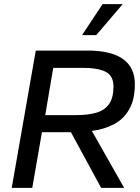

<svg xmlns="http://www.w3.org/2000/svg" viewBox="-20 -914 681 934"><path d="M37 0 154 -668H407Q520 -668 578 -627Q636 -586 636 -505Q636 -430 608.5 -382Q581 -334 534 -309.5Q487 -285 427 -277L584 0H472L325 -271H184L137 0ZM200 -354H350Q409 -354 449.5 -366Q490 -378 511 -408.5Q532 -439 532 -493Q532 -545 494.5 -564.5Q457 -584 380 -584H239ZM379 -743 479 -894H577L448 -743Z"/></svg>

Font: Gantari Medium
Style: Italic
Weight: 500
Italic angle: -10°
Designer: Anugrah Pasau
Foundry: Lafontype
Version: Version 1.000